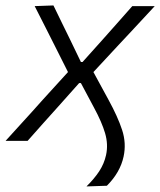

<svg xmlns="http://www.w3.org/2000/svg" viewBox="-42 -518 588 706"><path d="M276 167.5Q304.5 139.5 322.8 111.8Q341 84 348 52Q356.5 13 344.5 -28Q332.5 -69 303.5 -122.5L255.5 -212.5H249L171 -125Q140.5 -91 115.2 -62.8Q90 -34.5 59.5 0H-21.5Q8.5 -33 31 -57.8Q53.5 -82.5 73.5 -104.5Q93.5 -126.5 116 -152L208 -253L160.5 -347.5Q141 -386 125 -417.8Q109 -449.5 85.5 -495.5L154.5 -498Q172 -462.5 186.2 -432.8Q200.5 -403 215.5 -373L255.5 -290H261.5L335.5 -372.5Q364 -404.5 388.8 -432.5Q413.5 -460.5 444.5 -495.5H527Q497 -463 475.5 -440Q454 -417 434.8 -396.2Q415.5 -375.5 392.5 -351L301.5 -253L357 -151Q391 -89 407 -40.2Q423 8.5 412.5 57.5Q400 116 351 165Z"/></svg>

Font: Commissioner Light
Style: Italic
Weight: 300
Italic angle: -12°
Designer: Kostas Bartsokas
Foundry: Kostas Bartsokas
Version: Version 1.000; ttfautohint (v1.8.3)